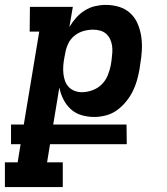

<svg xmlns="http://www.w3.org/2000/svg" viewBox="-60 -548 680 783"><path d="M196 215H-40V114H12L24 40H-15V-40H37L100 -419H61L62 -520H237L223 -438Q235 -458 250.5 -475.5Q266 -493 286 -505.5Q306 -518 328 -523Q350 -528 371 -528Q400 -528 426 -520Q452 -512 471.5 -494Q491 -476 501.5 -451Q512 -426 516 -399Q520 -372 518.5 -343.5Q517 -315 512 -287L509 -266Q505 -243 498.5 -220Q492 -197 481 -175Q470 -153 453.5 -133Q437 -113 417 -98.5Q397 -84 372.5 -77.5Q348 -71 325 -71Q297 -71 272 -78.5Q247 -86 228.5 -103Q210 -120 198.5 -143Q187 -166 182 -191L157 -40H456L457 40H144L132 114H196ZM274 -172Q295 -172 317 -180Q339 -188 355 -204Q371 -220 379.5 -241Q388 -262 392 -283L395 -303Q397 -318 398 -333Q399 -348 397 -362Q395 -376 389 -388.5Q383 -401 373 -410Q363 -419 349 -423Q335 -427 320 -427Q300 -427 280.5 -421.5Q261 -416 244 -402.5Q227 -389 218 -369.5Q209 -350 206 -331L202 -310Q199 -294 198 -278.5Q197 -263 198.5 -248Q200 -233 205 -218.5Q210 -204 220 -193.5Q230 -183 244 -177.5Q258 -172 274 -172Z"/></svg>

Font: Iosevka HT Extended
Style: Bold Italic
Weight: 700
Width: 7
Italic angle: -9°
Monospace: yes
Designer: Belleve Invis
Foundry: Belleve Invis
Version: Version 32.3.0; ttfautohint (v1.8.4)